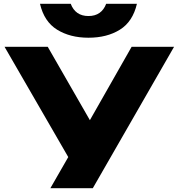

<svg xmlns="http://www.w3.org/2000/svg" viewBox="-20 -998 943 1018"><path d="M247 0 382 -235H385L678 -750H903L472 0ZM379 -101 4 -750H233L526 -240ZM192 -978H355Q367 -946 390.5 -929.5Q414 -913 449 -913Q484 -913 507.5 -929.5Q531 -946 543 -978H706Q684 -883 615.5 -840.5Q547 -798 449 -798Q352 -798 283 -840.5Q214 -883 192 -978Z"/></svg>

Font: Unbounded
Style: Bold
Weight: 700
Designer: Luke Prowse, Jean-Baptiste Morizot, Fátima Lázaro, Florian Runge
Foundry: NaN
Version: Version 1.700